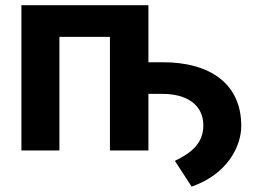

<svg xmlns="http://www.w3.org/2000/svg" viewBox="-20 -565 966 721"><path d="M60.4 0H203.1V-426.5H392.8V0H537.3V-212.4H591.3C679 -212.4 744.7 -172.9 743.6 -92.3C742.5 -28.8 702.1 7.8 636.7 39.1L699.6 135.7C832 90.2 886 -13.8 886 -92.3C886 -253.2 765.3 -331.3 591.3 -331.3H537.3V-545.5H60.4Z"/></svg>

Font: Magic Ui Pro
Style: Bold
Weight: 700
Designer: Stefan Endress, Andreas Faust
Version: Version 1.000;FEAKit 1.0